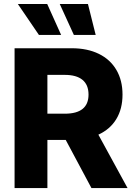

<svg xmlns="http://www.w3.org/2000/svg" viewBox="-20 -951 680 971"><path d="M53.7 -707H342.8Q421.9 -707 479.7 -678.7Q537.6 -650.4 568.6 -597.4Q599.6 -544.4 599.6 -472.7Q599.6 -400.4 568.1 -348.6Q536.6 -296.9 477.5 -270L625 0H442.4L312.5 -243.2H219.7V0H53.7ZM307.6 -376Q427.7 -376 427.7 -472.7Q427.7 -522 397.2 -547.1Q366.7 -572.3 307.6 -572.3H219.7V-376ZM70.3 -930.7H218.8L289.1 -774.4H176.8ZM282.2 -930.7H424.8L463.9 -774.4H353.5Z"/></svg>

Font: Pretendard Std ExtraBold
Style: Regular
Weight: 800
Designer: Base glyphs from Inter by Rasmus Andersson; Hangeul glyphs from Noto Sans CJK(Source Han Sans) by Jang Soo-young and Kan
Foundry: Kil Hyung-jin
Version: Version 1.309